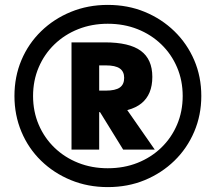

<svg xmlns="http://www.w3.org/2000/svg" viewBox="-20 -757 881 784"><path d="M420 7Q339 7 269.5 -21.5Q200 -50 148 -100.5Q96 -151 67.5 -219Q39 -287 39 -365Q39 -444 67.5 -511.5Q96 -579 148 -629.5Q200 -680 269.5 -708.5Q339 -737 420 -737Q502 -737 571 -708.5Q640 -680 692 -629.5Q744 -579 773 -511.5Q802 -444 802 -365Q802 -287 773 -219Q744 -151 692 -100.5Q640 -50 571 -21.5Q502 7 420 7ZM420 -70Q486 -70 541.5 -92Q597 -114 638.5 -154Q680 -194 703 -248Q726 -302 726 -365Q726 -428 703 -482Q680 -536 638.5 -576Q597 -616 541.5 -638Q486 -660 420 -660Q355 -660 299.5 -638Q244 -616 202.5 -576Q161 -536 138 -482Q115 -428 115 -365Q115 -302 138 -248Q161 -194 202.5 -154Q244 -114 299.5 -92Q355 -70 420 -70ZM272 -146V-584H408Q508 -584 555 -549.5Q602 -515 602 -443Q602 -371 557.5 -335Q513 -299 424 -299H314V-387H412Q451 -387 469 -399.5Q487 -412 487 -439Q487 -465 469 -477.5Q451 -490 412 -490H385V-146ZM483 -146 357 -350H470L612 -146Z"/></svg>

Font: M PLUS 2
Style: Bold
Weight: 700
Designer: Coji Morishita
Foundry: UNDERFOREST DESIGN
Version: Version 1.001